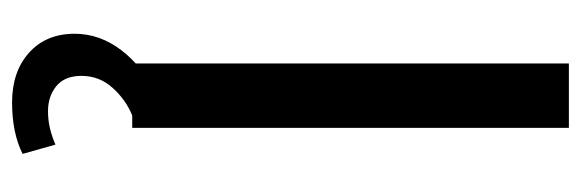

<svg xmlns="http://www.w3.org/2000/svg" viewBox="-334 -410 939 310"><g transform="rotate(90 135.0 -255.5)"><path d="M83 0V-705H187V0ZM146 194Q96 194 65.5 166.5Q35 139 35 93Q35 52 62 17Q89 -18 134 -39L167 0Q142 10 122.5 31.5Q103 53 103 82Q103 109 119.5 122.5Q136 136 160 136Q174 136 187 133Q200 130 214 124L229 177Q195 194 146 194Z"/></g></svg>

Font: Mulish SemiBold
Style: Regular
Weight: 600
Designer: Vernon Adams
Foundry: Vernon Adams
Version: Version 3.603; ttfautohint (v1.8.3)